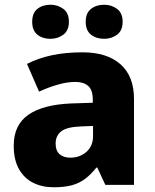

<svg xmlns="http://www.w3.org/2000/svg" viewBox="-20 -781 653 811"><path d="M328 -560Q432 -560 489 -509.5Q546 -459 546 -363V0H425L391 -73H387Q364 -44 339.5 -25.5Q315 -7 283.5 1.5Q252 10 206 10Q158 10 120 -9Q82 -28 60 -67Q38 -106 38 -166Q38 -253 99.5 -296Q161 -339 280 -344L372 -347V-359Q372 -401 352.5 -418Q333 -435 298 -435Q264 -435 224 -423.5Q184 -412 145 -394L94 -511Q140 -535 198.5 -547.5Q257 -560 328 -560ZM323 -247Q263 -245 239 -226.5Q215 -208 215 -175Q215 -144 232 -129.5Q249 -115 277 -115Q317 -115 345 -139.5Q373 -164 373 -206V-249ZM116 -689Q116 -726 138 -743.5Q160 -761 193 -761Q224 -761 247.5 -743.5Q271 -726 271 -689Q271 -652 247.5 -634.5Q224 -617 193 -617Q160 -617 138 -634.5Q116 -652 116 -689ZM342 -689Q342 -726 364.5 -743.5Q387 -761 420 -761Q451 -761 474.5 -743.5Q498 -726 498 -689Q498 -652 474.5 -634.5Q451 -617 420 -617Q387 -617 364.5 -634.5Q342 -652 342 -689Z"/></svg>

Font: Noto Sans Oriya ExtraBold
Style: Regular
Weight: 800
Version: Version 2.003